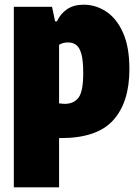

<svg xmlns="http://www.w3.org/2000/svg" viewBox="-20 -579 592 819"><path d="M39 220V-550H202L215 -488H223Q238 -521 266.5 -540Q295 -559 337 -559Q388 -559 432.5 -530Q477 -501 504.5 -440.2Q532 -379.5 532 -284Q532 -143 463.2 -66.5Q394.5 10 240 10H232V220ZM256 -136Q295 -136 315 -162.5Q335 -189 335 -267Q335 -321 327 -349.2Q319 -377.5 304.5 -387.8Q290 -398 270 -398Q248.5 -398 232 -388V-138Q238 -137.5 245.2 -136.8Q252.5 -136 256 -136Z"/></svg>

Font: Encode Sans Condensed Condensed Black
Style: Regular
Weight: 900
Width: 3
Designer: Multiple Designers
Foundry: Impallari Type
Version: Version 3.000; ttfautohint (v1.8.3) -l 8 -r 50 -G 200 -x 14 